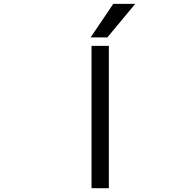

<svg xmlns="http://www.w3.org/2000/svg" viewBox="-20 -995 1040 1017"><path d="M464.8 2V-752H556.6V2ZM696.3 -974.6 548.8 -796.9H460L580.1 -974.6Z"/></svg>

Font: GenEi Gothic M Regular
Style: Regular
Weight: 400
Designer: o_tamon (Modified); [Source Han Sans]
Ryoko NISHIZUKA  (kana & ideographs); Paul D. Hunt (Latin, Greek & Cyrillic); Wenl
Version: Version 1.1a;Original Version 1.004